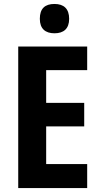

<svg xmlns="http://www.w3.org/2000/svg" viewBox="-20 -949 507 969"><path d="M255 -929C207 -929 181 -906 181 -854C181 -804 209 -781 255 -781C301 -781 329 -804 329 -854C329 -905 302 -929 255 -929ZM420 0V-121H213V-311H405V-430H213V-595H420V-714H72V0Z"/></svg>

Font: Noto Sans Devanagari Condensed
Style: Bold
Weight: 700
Width: 3
Designer: Jelle Bosma - Monotype Design Team
Foundry: Monotype Imaging Inc.
Version: Version 2.004